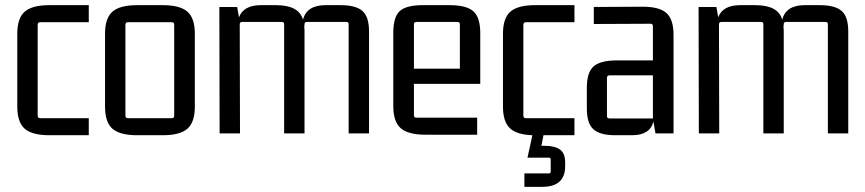

<svg xmlns="http://www.w3.org/2000/svg" viewBox="-20 -517 3353 744"><path d="M324 7H171Q105 7 76 -18Q47 -43 47 -104V-386Q47 -447 76 -472Q105 -497 171 -497H324V-431H136Q126 -431 126 -421V-69Q126 -59 136 -59H324Z M387 -104V-386Q387 -447 416 -472Q445 -497 511 -497H611Q677 -497 706 -472Q735 -447 735 -386V-104Q735 -43 706 -18Q677 7 611 7H511Q445 7 416 -18Q387 -43 387 -104ZM646 -431H476Q466 -431 466 -421V-69Q466 -59 476 -59H646Q655 -59 655 -69V-421Q655 -431 646 -431Z M991 -497H1050Q1138 -497 1154 -441Q1169 -497 1241 -497H1300Q1359 -497 1384.5 -474.5Q1410 -452 1410 -395V0H1331V-423Q1331 -432 1322 -432H1169Q1160 -432 1160 -423L1159 -412Q1160 -407 1160 -395V0H1081V-423Q1081 -432 1072 -432H919Q909 -432 909 -423L910 0H831L830 -490H899L906 -450Q924 -497 991 -497Z M1829 5H1629Q1562 5 1533 -20Q1504 -45 1504 -106V-389Q1504 -451 1529 -474Q1554 -497 1618 -497H1723Q1787 -497 1814 -473.5Q1841 -450 1841 -389V-192H1584V-70Q1584 -61 1594 -61H1829ZM1594 -432Q1584 -432 1584 -423V-251H1762V-423Q1762 -432 1752 -432Z M2114 148V101Q2114 94 2107 94H2024L2043 7Q1982 5 1955.5 -20.5Q1929 -46 1929 -104V-386Q1929 -447 1958 -472Q1987 -497 2053 -497H2206V-431H2018Q2008 -431 2008 -421V-69Q2008 -59 2018 -59H2206V7H2086L2078 48H2090Q2130 48 2150 62.5Q2170 77 2170 112V127Q2170 207 2081 207H2012V155H2107Q2114 155 2114 148Z M2429 7H2364Q2305 7 2279.5 -16Q2254 -39 2254 -96V-177Q2254 -237 2280.5 -260Q2307 -283 2371 -283H2510V-415Q2510 -425 2501 -425L2281 -424V-490L2471 -491Q2535 -491 2562.5 -466.5Q2590 -442 2590 -381V0H2520L2512 -46Q2499 7 2429 7ZM2510 -58V-225H2342Q2332 -225 2332 -215V-67Q2332 -58 2342 -58Z M2848 -497H2907Q2995 -497 3011 -441Q3026 -497 3098 -497H3157Q3216 -497 3241.5 -474.5Q3267 -452 3267 -395V0H3188V-423Q3188 -432 3179 -432H3026Q3017 -432 3017 -423L3016 -412Q3017 -407 3017 -395V0H2938V-423Q2938 -432 2929 -432H2776Q2766 -432 2766 -423L2767 0H2688L2687 -490H2756L2763 -450Q2781 -497 2848 -497Z"/></svg>

Font: Gemunu Libre
Style: Regular
Weight: 400
Designer: Puspanada Ekanayake, Sola Matas, Pathum Egodawatta, Kosala Senevirathne
Foundry: mooniak
Version: Version 1.100